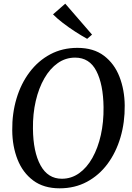

<svg xmlns="http://www.w3.org/2000/svg" viewBox="-20 -1013 718 1043"><path d="M304 10Q217.5 10 160.5 -32.5Q103.5 -75 75.2 -146.8Q47 -218.5 46.5 -305Q45.5 -397 69.8 -478Q94 -559 140.8 -621Q187.5 -683 253.2 -718Q319 -753 400.5 -753Q488.5 -753 545 -710Q601.5 -667 629 -596Q656.5 -525 657.5 -440.5Q658.5 -348.5 634.5 -267Q610.5 -185.5 564.5 -123.2Q518.5 -61 452.5 -25.5Q386.5 10 304 10ZM316 -42Q367.5 -42 409.8 -72Q452 -102 482 -155.5Q512 -209 527.8 -279.5Q543.5 -350 542.5 -430.5Q541 -554.5 503.5 -627.2Q466 -700 388 -700Q336 -700 293.8 -670.2Q251.5 -640.5 221 -587.5Q190.5 -534.5 174.2 -464.5Q158 -394.5 159 -314.5Q160 -188.5 200 -115.2Q240 -42 316 -42ZM453.5 -802Q422 -819.5 387.2 -842Q352.5 -864.5 321 -888.8Q289.5 -913 268 -935L334.5 -993L480 -825Z"/></svg>

Font: Merriweather
Style: Italic
Weight: 400
Italic angle: -7.8°
Designer: Eben Sorkin
Foundry: Eben Sorkin
Version: Version 2.100